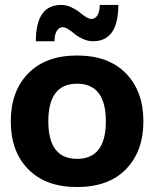

<svg xmlns="http://www.w3.org/2000/svg" viewBox="-20 -752 628 782"><path d="M492.9 -62.7Q421.9 9.8 293.9 9.8Q166 9.8 95 -62.7Q23.9 -135.3 23.9 -257.8Q23.9 -380.4 95 -453.1Q166 -525.9 293.9 -525.9Q421.9 -525.9 492.9 -453.1Q564 -380.4 564 -257.8Q564 -135.3 492.9 -62.7ZM411.1 -257.8Q411.1 -411.1 293.9 -411.1Q176.8 -411.1 176.8 -257.8Q176.8 -105 293.9 -105Q411.1 -105 411.1 -257.8ZM358.9 -584Q338.4 -584 318.4 -593Q298.3 -602.1 285.6 -612.5Q272.9 -623 259.3 -632.1Q245.6 -641.1 235.8 -641.1Q220.7 -641.1 211.4 -626.2Q202.1 -611.3 202.1 -584H126Q126 -731.9 229 -731.9Q249.5 -731.9 269.5 -722.9Q289.6 -713.9 302.2 -703.4Q314.9 -692.9 328.6 -683.8Q342.3 -674.8 352.1 -674.8Q367.7 -674.8 377 -689.7Q386.2 -704.6 386.2 -731.9H461.9Q461.9 -584 358.9 -584Z"/></svg>

Font: Creato Display ExtraBold
Style: Regular
Weight: 800
Version: Version 1.000